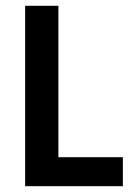

<svg xmlns="http://www.w3.org/2000/svg" viewBox="-20 -640 447 660"><path d="M402.3 -99.6H180.7V-620.1H66.4V0H402.3Z"/></svg>

Font: Gemunu Libre
Style: Bold
Weight: 700
Designer: Pushpananda Ekanayake, Sol Matas, Kosala Senevirathne
Foundry: Mooniak
Version: Version 1.001